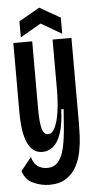

<svg xmlns="http://www.w3.org/2000/svg" viewBox="-57 -715 438 892"><g transform="rotate(-5 162.0 -269.0)"><path d="M137 143Q99 143 62 126Q25 109 13 68L62 7Q71 39 90.5 51.5Q110 64 133 64Q167 64 186 40.5Q205 17 214 -24.5Q223 -66 227 -121L233 -202H222Q219 -129 204 -87.5Q189 -46 166.5 -29Q144 -12 118 -12Q27 -12 27 -205V-528H115V-212Q115 -151 123 -121.5Q131 -92 151 -92Q171 -92 184 -120Q197 -148 203.5 -193.5Q210 -239 210 -293V-528H298V-128Q298 -105 296.5 -71Q295 -37 288 0Q281 37 264 69.5Q247 102 216 122.5Q185 143 137 143ZM64 -551V-626L161 -681L257 -626V-551L161 -607Z"/></g></svg>

Font: Bricolage Grotesque 96pt Condensed
Style: Regular
Weight: 400
Width: 3
Designer: Mathieu Triay
Foundry: Atelier Triay
Version: Version 1.001; ttfautohint (v1.8.4.7-5d5b);gftools[0.9.33.de